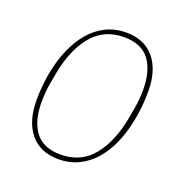

<svg xmlns="http://www.w3.org/2000/svg" viewBox="-102 -610 687 715"><g transform="rotate(20 242.0 -253.0)"><path d="M203 12Q131 12 91.5 -35.5Q52 -83 52 -167Q52 -231 64 -287Q74 -336 93 -378.5Q112 -421 139 -452Q166 -483 201.5 -500.5Q237 -518 281 -518Q353 -518 392.5 -470.5Q432 -423 432 -339Q432 -277 420 -219Q410 -169 391.5 -127Q373 -85 346 -54Q319 -23 283 -5.5Q247 12 203 12ZM205 -7Q285 -7 333 -66Q381 -125 399 -227L406 -267Q412 -300 412 -339Q412 -414 380 -456.5Q348 -499 279 -499Q199 -499 151 -440Q103 -381 85 -279L78 -239Q72 -206 72 -167Q72 -92 104 -49.5Q136 -7 205 -7Z"/></g></svg>

Font: IBM Plex Sans Cond Thin
Style: Italic
Weight: 100
Width: 3
Italic angle: -11°
Designer: Mike Abbink, Paul van der Laan, Pieter van Rosmalen
Foundry: Bold Monday
Version: Version 1.3